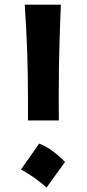

<svg xmlns="http://www.w3.org/2000/svg" viewBox="-20 -811 378 838"><path d="M102.1 -285.2V-377.9Q102.1 -482.9 98.9 -580.3Q95.7 -677.7 87.9 -790.5H245.6Q242.7 -718.8 240.5 -653.3Q238.3 -587.9 237.3 -522.7Q236.3 -457.5 236.3 -385.3L236.8 -285.2ZM151 -184.2Q181.1 -172.9 209.2 -152Q237.4 -131.1 263.8 -104.2Q223.5 -47.8 183.2 7.5Q158.5 -14.5 130.8 -34.4Q103.2 -54.2 71.5 -71.4Q91.9 -100.4 111.8 -128.4Q131.6 -156.3 151 -184.2Z"/></svg>

Font: Pinar Bold
Style: Regular
Weight: 700
Designer: Amin Abedi
Version: Version 3.000